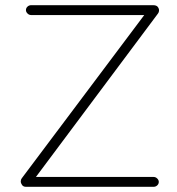

<svg xmlns="http://www.w3.org/2000/svg" viewBox="-20 -720 683 740"><path d="M100 -700H570Q583 -700 588 -693.5Q593 -687 593 -680Q593 -673 589 -668L111 -28L112 -38H572Q580 -38 586 -32Q592 -26 592 -19Q592 -11 586 -5.5Q580 0 572 0H80Q70 0 65 -7Q60 -14 60 -21Q60 -28 64 -33L539 -666L545 -662H100Q92 -662 86 -668Q80 -674 80 -681Q80 -689 86 -694.5Q92 -700 100 -700Z"/></svg>

Font: Quicksand Variable Light
Style: Regular
Weight: 300
Designer: Andrew Paglinawan
Foundry: Andrew Paglinawan
Version: Version 3.004